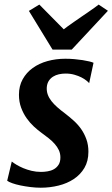

<svg xmlns="http://www.w3.org/2000/svg" viewBox="-20 -831 503 860"><path d="M109.4 -782.2 156.2 -810.5 265.6 -699.7Q271.5 -704.6 283.7 -713.4Q295.9 -722.2 311.3 -732.9Q326.7 -743.7 343.8 -755.4Q360.8 -767.1 376.5 -777.8Q392.1 -788.6 404.1 -797.1Q416 -805.7 421.9 -810.5L463.4 -782.7L301.3 -608.9H215.3ZM32.7 -107.4Q40.5 -101.1 54 -93Q67.4 -85 84.2 -77.9Q101.1 -70.8 121.3 -65.9Q141.6 -61 163.6 -61Q177.7 -61 193.1 -63.5Q208.5 -65.9 221.2 -73Q233.9 -80.1 242.2 -92.8Q250.5 -105.5 250.5 -126Q250.5 -143.6 243.7 -158.2Q236.8 -172.9 225.1 -186.3Q213.4 -199.7 197.5 -212.2Q181.6 -224.6 163.6 -237.8Q148.9 -248.5 131.6 -264.4Q114.3 -280.3 99.4 -301.3Q84.5 -322.3 74.7 -348.6Q64.9 -375 64.9 -406.7Q64.9 -445.8 81.5 -475.8Q98.1 -505.9 126.5 -526.4Q154.8 -546.9 192.6 -557.4Q230.5 -567.9 272.9 -567.9Q292.5 -567.9 312.5 -566.2Q332.5 -564.5 349.6 -561.8Q366.7 -559.1 379.9 -555.9Q393.1 -552.7 398.9 -549.8L379.4 -458.5Q376 -462.9 366.9 -470.2Q357.9 -477.5 344.5 -484.4Q331.1 -491.2 313.2 -496.3Q295.4 -501.5 273.9 -501.5Q258.3 -501.5 243.9 -498.3Q229.5 -495.1 217.8 -487.8Q206.1 -480.5 198.5 -468.8Q190.9 -457 189.5 -439.9Q188.5 -422.9 193.8 -407.7Q199.2 -392.6 210.2 -378.4Q221.2 -364.3 237.1 -350.3Q252.9 -336.4 272 -322.3Q291 -307.6 309.8 -290.8Q328.6 -273.9 343.3 -253.2Q357.9 -232.4 366.9 -207.3Q376 -182.1 376 -151.4Q376 -109.4 358.2 -79.1Q340.3 -48.8 310.5 -29.1Q280.8 -9.3 242.2 0.2Q203.6 9.8 162.6 9.8Q139.6 9.8 116 6.8Q92.3 3.9 71.3 -0.5Q50.3 -4.9 34.7 -10.5Q19 -16.1 12.2 -21.5Z"/></svg>

Font: Brush Lettering One
Style: Bold Italic
Weight: 400
Italic angle: -7°
Designer: Eben Sorkin
Foundry: Eben Sorkin
Version: Version 1.001